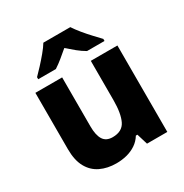

<svg xmlns="http://www.w3.org/2000/svg" viewBox="-177 -906 1013 1056"><g transform="rotate(-30 329.5 -378.0)"><path d="M261 10Q205 10 161 -11Q117 -32 92.5 -76.5Q68 -121 68 -191V-549H238V-238Q238 -182 256 -153.5Q274 -125 315 -125Q376 -125 398 -170Q420 -215 420 -300V-549H589V0H460L439 -69H429Q412 -41 385.5 -23.5Q359 -6 327.5 2Q296 10 261 10ZM415 -766Q430 -743 452.5 -715.5Q475 -688 499 -662.5Q523 -637 540 -619V-606H429Q403 -621 379 -640.5Q355 -660 329 -683Q302 -660 279.5 -641.5Q257 -623 231 -606H119V-619Q138 -638 161.5 -663.5Q185 -689 207.5 -716Q230 -743 244 -766Z"/></g></svg>

Font: Noto Sans Symbols ExtraBold
Style: Regular
Weight: 800
Version: Version 2.002